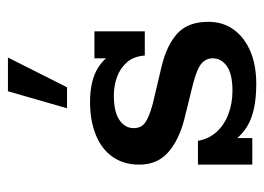

<svg xmlns="http://www.w3.org/2000/svg" viewBox="-111 -545 666 484"><g transform="rotate(-90 222.0 -303.0)"><path d="M252 10Q182 10 144.5 -13.5Q107 -37 93 -79L116 -86V0H49V-137H109Q114 -109 132 -89.5Q150 -70 177 -60Q204 -50 235 -50Q277 -50 297 -64Q317 -78 317 -100Q317 -116 304.5 -127.5Q292 -139 254 -149L161 -172Q109 -186 79 -213Q49 -240 49 -285Q49 -324 68.5 -352Q88 -380 124 -394.5Q160 -409 207 -409Q262 -409 294.5 -388Q327 -367 339 -329L317 -328V-398H385V-271H324Q322 -299 307 -316Q292 -333 270 -341Q248 -349 223 -349Q182 -349 161.5 -335Q141 -321 141 -299Q141 -280 155 -270Q169 -260 202 -251L295 -229Q350 -216 379.5 -189Q409 -162 409 -111Q409 -74 389.5 -47Q370 -20 335 -5Q300 10 252 10ZM191 -467 234 -616H319L244 -467Z"/></g></svg>

Font: Rokkitt SemiBold Medium
Style: Regular
Weight: 500
Version: Version 3.103